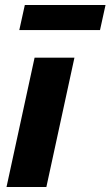

<svg xmlns="http://www.w3.org/2000/svg" viewBox="-20 -746 441 766"><path d="M6 0 118 -516H277L165 0ZM57 -626 79 -726H401L379 -626Z"/></svg>

Font: Red Hat Text
Style: Italic
Weight: 300
Italic angle: -12°
Designer: Pentagram, MCKL
Foundry: Pentagram, MCKL
Version: Version 1.023